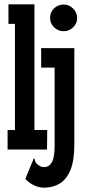

<svg xmlns="http://www.w3.org/2000/svg" viewBox="-20 -690 390 886"><path d="M15 0V-90H49V-580H19V-670H139V-90H198L197 0ZM274 -546Q248 -546 229.5 -564Q211 -582 211 -607Q211 -633 229 -651Q247 -669 274 -669Q299 -669 317.5 -650.5Q336 -632 336 -607Q336 -582 317.5 -564Q299 -546 274 -546ZM184 176Q159 176 135.5 164.5Q112 153 97 135L136 41Q141 43 141 47Q141 51 143.5 57.5Q146 64 159 73Q169 81 184 81Q206 81 219 59.5Q232 38 232 -19V-378H170V-468H323V-23Q323 51 305 94.5Q287 138 255.5 157Q224 176 184 176Z"/></svg>

Font: Inconsolata ExtraCondensed ExtraBold
Style: Regular
Weight: 800
Width: 2
Monospace: yes
Designer: Raph Levien, Cyreal, Brenton Simpson
Foundry: Raph Levien, Cyreal, Google
Version: Version 3.001; ttfautohint (v1.8.2.53-6de2)